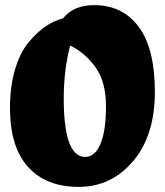

<svg xmlns="http://www.w3.org/2000/svg" viewBox="-20 -729 643 750"><path d="M19 -308Q19 -392 39 -458.5Q59 -525 92 -564Q155 -640 226 -657Q267 -709 348 -709Q459 -709 522 -624Q585 -539 585 -369.5Q585 -200 500 -99.5Q415 1 287.5 1Q160 1 89.5 -77Q19 -155 19 -308ZM254 -551Q229 -455 229 -344Q229 -116 313 -116Q351 -116 372.5 -167Q394 -218 394 -314Q394 -410 352.5 -467Q311 -524 254 -551Z"/></svg>

Font: Chela One
Style: Regular
Weight: 400
Designer: Miguel Hernandez
Foundry: LatinoType
Version: Version 1.001